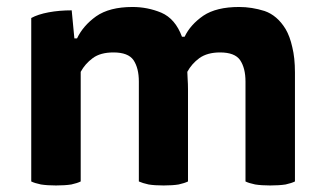

<svg xmlns="http://www.w3.org/2000/svg" viewBox="-20 -538 947 561"><path d="M215.8 -328.1Q228.5 -351.6 251 -368.2Q273.4 -384.8 311.5 -384.8Q354.5 -384.8 370.1 -362.3Q385.7 -338.9 385.7 -299.8Q385.7 -203.1 385.7 -7.8Q396.5 -2.9 414.1 1Q431.6 3.9 458 3.9Q484.4 3.9 502 1Q519.5 -2.9 529.3 -7.8Q529.3 -97.7 529.3 -277.3Q529.3 -293 528.3 -306.6Q527.3 -321.3 527.3 -328.1Q540 -351.6 562.5 -368.2Q585.9 -384.8 623 -384.8Q666 -384.8 681.6 -362.3Q697.3 -338.9 697.3 -299.8Q697.3 -203.1 697.3 -7.8Q707 -2.9 725.6 1Q744.1 3.9 769.5 3.9Q795.9 3.9 814.5 1Q832 -2.9 841.8 -7.8Q841.8 -114.3 841.8 -326.2Q841.8 -369.1 834 -400.4Q827.1 -431.6 814.5 -453.1Q790 -493.2 752.9 -505.9Q715.8 -517.6 678.7 -517.6Q612.3 -517.6 574.2 -492.2Q536.1 -465.8 519.5 -430.7Q517.6 -430.7 511.7 -430.7Q492.2 -483.4 451.2 -501Q411.1 -517.6 367.2 -517.6Q299.8 -517.6 260.7 -490.2Q222.7 -462.9 205.1 -425.8Q202.1 -425.8 197.3 -425.8Q195.3 -446.3 189.5 -507.8Q153.3 -507.8 122.1 -502Q90.8 -496.1 71.3 -485.4Q71.3 -468.8 71.3 -436.5Q71.3 -329.1 71.3 -7.8Q81.1 -2.9 99.6 1Q118.2 3.9 143.6 3.9Q169.9 3.9 188.5 1Q206.1 -2.9 215.8 -7.8Q215.8 -114.3 215.8 -328.1Z"/></svg>

Font: cl
Style: Bold
Weight: 400
Designer: Mitja Miklavcic
Version: Version 7.504; 2011; Build 1021